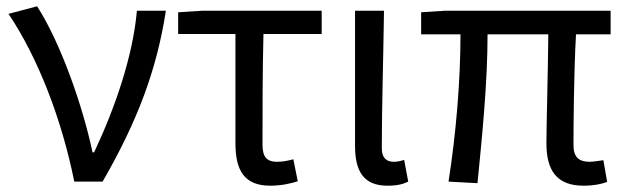

<svg xmlns="http://www.w3.org/2000/svg" viewBox="-20 -577 1987 610"><path d="M216 0H306C416 -191 478 -354 507 -543H415C402 -397 345 -233 279 -93H274C243 -240 173 -440 98 -557L7 -533C100 -395 176 -199 216 0Z M839 13C873 13 904 6 926 -1L912 -71C894 -66 877 -63 859 -63C829 -63 814 -78 814 -116C814 -226 814 -346 817 -469H1002V-543H624L546 -538V-469H728V-122C728 -34 757 13 839 13Z M1211 13C1242 13 1261 8 1277 0L1264 -69C1252 -65 1241 -63 1231 -63C1208 -63 1193 -75 1193 -106C1193 -237 1198 -396 1200 -543H1108V-113C1108 -32 1136 13 1211 13Z M1834 13C1866 13 1890 8 1909 1L1897 -68C1876 -65 1863 -63 1853 -63C1819 -63 1802 -78 1802 -116C1802 -169 1803 -344 1810 -468H1920V-543H1396L1318 -538V-468H1443C1443 -321 1429 -153 1405 0L1497 5C1512 -146 1529 -315 1529 -468H1722C1721 -348 1716 -179 1716 -122C1716 -34 1750 13 1834 13Z"/></svg>

Font: Source Han Sans CN Regular
Style: Regular
Weight: 400
Designer: Ryoko NISHIZUKA (kana & ideographs); Paul D. Hunt (Latin, Greek & Cyrillic); Wenlong ZHANG (bopomofo); Sandoll Communica
Foundry: Adobe Systems Incorporated
Version: Version 1.004;PS 1.004;hotconv 1.0.82;makeotf.lib2.5.63406